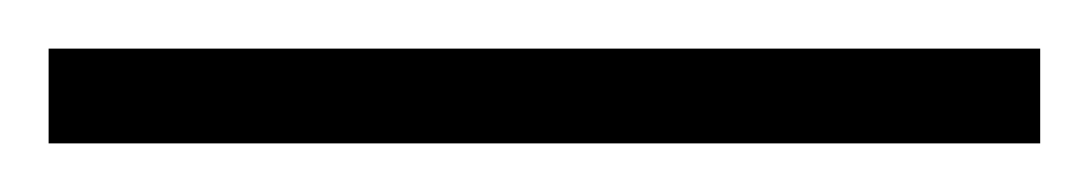

<svg xmlns="http://www.w3.org/2000/svg" viewBox="-20 -734 448 79"><path d="M0 -675V-714H408V-675Z"/></svg>

Font: Spartan Thin Light
Style: Regular
Weight: 300
Version: Version 1.004